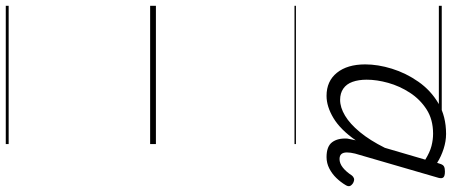

<svg xmlns="http://www.w3.org/2000/svg" viewBox="-470 -595 1565 665"><g transform="rotate(90 312.5 -262.5)"><path d="M312 -611Q261 -611 232 -647Q203 -683 203 -745Q203 -789 218 -837.5Q233 -886 263 -929Q293 -972 338 -998.5Q383 -1025 444 -1025Q469 -1025 495.5 -1016.5Q522 -1008 544 -994L548 -1006Q551 -1015 557 -1018Q563 -1021 574 -1021Q590 -1021 594.5 -1015.5Q599 -1010 596 -999L512 -710Q508 -694 508 -681.5Q508 -669 513.5 -662.5Q519 -656 531 -656Q546 -656 560.5 -667.5Q575 -679 588 -699Q592 -704 598 -706Q604 -708 614 -703Q623 -697 624.5 -691Q626 -685 621 -677Q611 -660 596.5 -645Q582 -630 563.5 -620.5Q545 -611 524 -611Q487 -611 472.5 -630.5Q458 -650 460 -683Q462 -691 463 -698Q464 -705 466 -712Q429 -659 389 -635Q349 -611 312 -611ZM256 -750Q256 -722 263.5 -701Q271 -680 287 -669Q303 -658 326 -658Q352 -658 380.5 -675Q409 -692 437.5 -726.5Q466 -761 492 -813L533 -953Q507 -969 485.5 -974.5Q464 -980 443 -980Q394 -980 359 -957.5Q324 -935 301 -899.5Q278 -864 267 -824.5Q256 -785 256 -750ZM0 490H479V500H0ZM0 -20H479V0H0ZM0 -505H479V-500H0ZM0 -1010H479V-1000H0Z"/></g></svg>

Font: Playwrite TZ Guides
Style: Regular
Weight: 400
Designer: Veronika Burian, José Scaglione
Foundry: TypeTogether
Version: Version 1.003